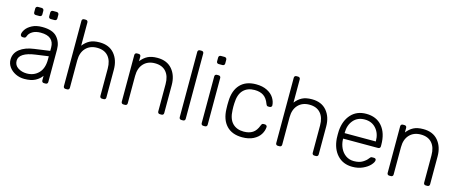

<svg xmlns="http://www.w3.org/2000/svg" viewBox="-42 -1295 4512 1891"><g transform="rotate(15 2214.0 -350.0)"><path d="M42 0ZM398 -69Q376 -36 333.5 -13Q291 10 221 10Q173 10 132 -10Q91 -30 66.5 -64Q42 -98 42 -139Q42 -205 95.5 -247Q149 -289 240 -301L398 -323V-358Q398 -413 364.5 -442.5Q331 -472 262 -472Q211 -472 178.5 -452Q146 -432 137 -404Q133 -392 127.5 -387.5Q122 -383 113 -383H99Q90 -383 83.5 -389.5Q77 -396 77 -405Q77 -427 97 -456.5Q117 -486 159 -508Q201 -530 262 -530Q369 -530 414 -479Q459 -428 459 -355V-22Q459 -12 453 -6Q447 0 437 0H420Q410 0 404 -6Q398 -12 398 -22ZM398 -268 269 -250Q187 -239 145 -212Q103 -185 103 -144Q103 -98 141.5 -73Q180 -48 231 -48Q304 -48 351 -96Q398 -144 398 -234ZM207 -627H169Q159 -627 153 -633Q147 -639 147 -649V-687Q147 -697 153 -703.5Q159 -710 169 -710H207Q217 -710 223.5 -703.5Q230 -697 230 -687V-649Q230 -639 223.5 -633Q217 -627 207 -627ZM360 -627H322Q312 -627 306 -633Q300 -639 300 -649V-687Q300 -697 306 -703.5Q312 -710 322 -710H360Q370 -710 376.5 -703.5Q383 -697 383 -687V-649Q383 -639 376.5 -633Q370 -627 360 -627Z M847 -530Q945 -530 998 -467.5Q1051 -405 1051 -306V-22Q1051 -12 1045 -6Q1039 0 1029 0H1012Q1002 0 996 -6Q990 -12 990 -22V-301Q990 -382 950.5 -427Q911 -472 837 -472Q765 -472 722 -426.5Q679 -381 679 -301V-22Q679 -12 673 -6Q667 0 657 0H640Q630 0 624 -6Q618 -12 618 -22V-688Q618 -698 624 -704Q630 -710 640 -710H657Q667 -710 673 -704Q679 -698 679 -688V-451Q709 -490 747.5 -510Q786 -530 847 -530Z M1619 0H1602Q1592 0 1586 -6Q1580 -12 1580 -22V-301Q1580 -382 1540.5 -427Q1501 -472 1427 -472Q1355 -472 1312 -426.5Q1269 -381 1269 -301V-22Q1269 -12 1263 -6Q1257 0 1247 0H1230Q1220 0 1214 -6Q1208 -12 1208 -22V-498Q1208 -508 1214 -514Q1220 -520 1230 -520H1247Q1257 -520 1263 -514Q1269 -508 1269 -498V-451Q1299 -490 1337.5 -510Q1376 -530 1437 -530Q1535 -530 1588 -467.5Q1641 -405 1641 -306V-22Q1641 -12 1635 -6Q1629 0 1619 0Z M1838 0H1821Q1811 0 1805 -6Q1799 -12 1799 -22V-688Q1799 -698 1805 -704Q1811 -710 1821 -710H1838Q1848 -710 1854 -704Q1860 -698 1860 -688V-22Q1860 -12 1854 -6Q1848 0 1838 0Z M2072 -627H2034Q2024 -627 2018 -633Q2012 -639 2012 -649V-687Q2012 -697 2018 -703.5Q2024 -710 2034 -710H2072Q2082 -710 2088.5 -703.5Q2095 -697 2095 -687V-649Q2095 -639 2088.5 -633Q2082 -627 2072 -627ZM2062 0H2045Q2035 0 2029 -6Q2023 -12 2023 -22V-498Q2023 -508 2029 -514Q2035 -520 2045 -520H2062Q2072 -520 2078 -514Q2084 -508 2084 -498V-22Q2084 -12 2078 -6Q2072 0 2062 0Z M2443 -48Q2498 -48 2534 -71.5Q2570 -95 2590 -150Q2595 -162 2599.5 -166.5Q2604 -171 2614 -171H2628Q2637 -171 2644 -164.5Q2651 -158 2650 -149Q2648 -110 2625 -73.5Q2602 -37 2555.5 -13.5Q2509 10 2443 10Q2339 10 2282 -50.5Q2225 -111 2222 -220L2221 -260L2222 -300Q2225 -409 2282 -469.5Q2339 -530 2443 -530Q2509 -530 2555.5 -506.5Q2602 -483 2625 -446.5Q2648 -410 2650 -371Q2651 -362 2644 -355.5Q2637 -349 2628 -349H2614Q2604 -349 2599.5 -353.5Q2595 -358 2590 -370Q2570 -425 2534 -448.5Q2498 -472 2443 -472Q2371 -472 2328.5 -428.5Q2286 -385 2283 -295L2282 -260L2283 -225Q2286 -135 2328.5 -91.5Q2371 -48 2443 -48Z M3012 -530Q3110 -530 3163 -467.5Q3216 -405 3216 -306V-22Q3216 -12 3210 -6Q3204 0 3194 0H3177Q3167 0 3161 -6Q3155 -12 3155 -22V-301Q3155 -382 3115.5 -427Q3076 -472 3002 -472Q2930 -472 2887 -426.5Q2844 -381 2844 -301V-22Q2844 -12 2838 -6Q2832 0 2822 0H2805Q2795 0 2789 -6Q2783 -12 2783 -22V-688Q2783 -698 2789 -704Q2795 -710 2805 -710H2822Q2832 -710 2838 -704Q2844 -698 2844 -688V-451Q2874 -490 2912.5 -510Q2951 -530 3012 -530Z M3787 -272V-257Q3787 -247 3780.5 -241Q3774 -235 3764 -235H3408V-225Q3410 -178 3429.5 -137.5Q3449 -97 3484 -72.5Q3519 -48 3566 -48Q3621 -48 3655.5 -69.5Q3690 -91 3705 -113Q3714 -125 3718.5 -128Q3723 -131 3735 -131H3751Q3760 -131 3766 -126Q3772 -121 3772 -113Q3772 -92 3745.5 -62.5Q3719 -33 3672 -11.5Q3625 10 3566 10Q3471 10 3413 -52.5Q3355 -115 3347 -220L3346 -260L3347 -300Q3355 -404 3412.5 -467Q3470 -530 3566 -530Q3670 -530 3728.5 -461Q3787 -392 3787 -272ZM3726 -291V-295Q3726 -372 3682.5 -422Q3639 -472 3566 -472Q3493 -472 3450.5 -422Q3408 -372 3408 -295V-291Z M4330 0H4313Q4303 0 4297 -6Q4291 -12 4291 -22V-301Q4291 -382 4251.5 -427Q4212 -472 4138 -472Q4066 -472 4023 -426.5Q3980 -381 3980 -301V-22Q3980 -12 3974 -6Q3968 0 3958 0H3941Q3931 0 3925 -6Q3919 -12 3919 -22V-498Q3919 -508 3925 -514Q3931 -520 3941 -520H3958Q3968 -520 3974 -514Q3980 -508 3980 -498V-451Q4010 -490 4048.5 -510Q4087 -530 4148 -530Q4246 -530 4299 -467.5Q4352 -405 4352 -306V-22Q4352 -12 4346 -6Q4340 0 4330 0Z"/></g></svg>

Font: Hezaedrus Light
Style: Regular
Weight: 300
Designer: Hubert & Fischer
Foundry: Hubert & Fischer
Version: Version 1.10;September 3, 2019;FontCreator 11.5.0.2425 64-bi